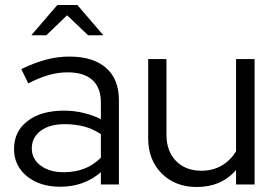

<svg xmlns="http://www.w3.org/2000/svg" viewBox="-20 -737 1100 767"><path d="M221 9Q139 9 87.5 -33Q36 -75 36 -142Q36 -212 90 -253.5Q144 -295 236 -295Q276 -295 313.5 -286Q351 -277 383 -261V-327Q383 -387 349 -417.5Q315 -448 250 -448Q213 -448 175.5 -437.5Q138 -427 93 -404L65 -461Q119 -487 165 -499Q211 -511 257 -511Q352 -511 403.5 -466Q455 -421 455 -337V0H383V-49Q349 -20 308.5 -5.5Q268 9 221 9ZM107 -144Q107 -102 142.5 -75.5Q178 -49 234 -49Q279 -49 316 -63Q353 -77 383 -107V-201Q352 -222 316.5 -231.5Q281 -241 238 -241Q178 -241 142.5 -214.5Q107 -188 107 -144ZM332 -596 248 -676 165 -596H105L209 -717H289L393 -596Z M645 -501V-199Q645 -133 683 -94Q721 -55 785 -55Q830 -55 865.5 -75.5Q901 -96 923 -133V-501H997V0H923V-58Q894 -24 854.5 -7Q815 10 766 10Q680 10 626 -44Q572 -98 572 -184V-501Z"/></svg>

Font: Red Hat Display
Style: Regular
Weight: 400
Designer: Pentagram / MCKL
Foundry: Pentagram / MCKL
Version: Version 1.003; Red Hat Display